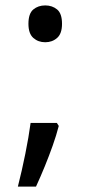

<svg xmlns="http://www.w3.org/2000/svg" viewBox="-20 -570 334 709"><path d="M190 -116 197 -105Q188 -70 174.5 -32Q161 6 145.5 44Q130 82 113 119H46Q61 60 73.5 -2Q86 -64 93 -116ZM147 -414Q121 -414 103 -430Q85 -446 85 -482Q85 -520 103 -535Q121 -550 147 -550Q173 -550 191 -535Q209 -520 209 -482Q209 -446 191 -430Q173 -414 147 -414Z"/></svg>

Font: ukorean05
Style: Book
Weight: 400
Designer: Jelle Bosma - Monotype Design Team
Foundry: Monotype Imaging Inc.
Version: Version 2.003